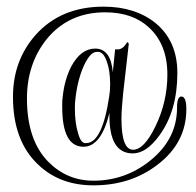

<svg xmlns="http://www.w3.org/2000/svg" viewBox="-20 -441 590 577"><path d="M261 116Q159 116 94 53Q19 -18 19 -150Q19 -259 87 -336Q163 -421 291 -421Q386 -421 447 -372Q513 -318 513 -222Q513 -108 459 -34Q420 20 379 20Q306 20 309 -102Q284 0 231 0Q167 0 167 -119Q167 -126 167 -132.5Q167 -139 168 -146Q173 -200 194 -241Q223 -295 266 -295Q313 -295 319 -224L326 -293Q347 -289 360 -311Q364 -318 367 -309L350 -160Q348 -138 346.5 -119.5Q345 -101 345 -84Q345 9 380 9Q413 9 447 -61Q483 -135 483 -217Q483 -308 427 -359Q378 -404 296 -404Q186 -404 120 -323Q61 -249 61 -145Q61 -20 125 45Q181 102 261 102Q356 102 431 42Q512 -23 512 -117Q512 -151 525 -151Q540 -151 540 -113Q540 -11 452 55Q372 116 261 116ZM239 -11Q287 -11 308 -150Q311 -167 311 -187Q311 -229 301 -256Q290 -288 271 -285Q257 -285 244 -265.5Q231 -246 221 -214.5Q211 -183 207 -147Q206 -140 205.5 -132Q205 -124 205 -116Q205 -73 214 -43Q223 -8 239 -11Z"/></svg>

Font: Updock
Style: Regular
Weight: 400
Designer: Robert E. Leuschke
Foundry: Robert E. Leuschke
Version: Version 1.010; ttfautohint (v1.8.4.7-5d5b)